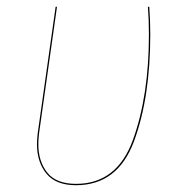

<svg xmlns="http://www.w3.org/2000/svg" viewBox="-20 -537 535 566"><path d="M423 -435Q423 -250 375 -120.5Q327 9 204 9Q145 9 117 -25Q89 -59 89 -112Q89 -123 91 -143L144 -517H148L95 -143Q93 -123 93 -112Q93 -61 119.5 -28Q146 5 204 5Q325 5 372 -125Q419 -255 419 -435Q419 -480 416 -517H420Q423 -480 423 -435Z"/></svg>

Font: Fira Sans Condensed Four
Style: Italic
Weight: 100
Width: 3
Italic angle: -8°
Designer: bBox Type GmbH & Carrois Corporate GbR & Edenspiekermann AG
Foundry: bBox Type GmbH & Carrois Corporate GbR & Edenspiekermann AG
Version: Version 4.301